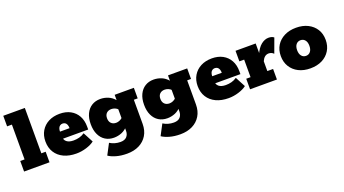

<svg xmlns="http://www.w3.org/2000/svg" viewBox="-58 -1141 3367 1881"><g transform="rotate(-20 1625.0 -201.0)"><path d="M12 0V-110H57V-473H7V-583H232V-110H277V0Z M556 10Q481 10 425.5 -16Q370 -42 339.5 -90.5Q309 -139 309 -205Q309 -267 337 -314Q365 -361 415 -387Q465 -413 531 -413Q596 -413 643.5 -387Q691 -361 717 -314Q743 -267 743 -203V-172H398V-247H576Q576 -268 570 -283Q564 -298 553 -305.5Q542 -313 526 -313Q511 -313 499.5 -305Q488 -297 482 -282Q476 -267 476 -244V-203Q476 -161 501 -140.5Q526 -120 573 -120Q604 -120 633 -127.5Q662 -135 688 -153L744 -47Q712 -22 660 -6Q608 10 556 10Z M1022 181Q958 181 908.5 166.5Q859 152 831 132L890 20Q914 35 942 43Q970 51 1000 51Q1044 51 1065.5 27.5Q1087 4 1087 -33V-66L1106 -79Q1075 -42 1036 -26Q997 -10 955 -10Q904 -10 865.5 -34Q827 -58 805.5 -103.5Q784 -149 784 -212Q784 -275 805.5 -320Q827 -365 865.5 -389Q904 -413 955 -413Q997 -413 1036 -397Q1075 -381 1106 -344L1103 -330V-403H1303V-293H1263V-42Q1263 27 1232.5 77Q1202 127 1148 154Q1094 181 1022 181ZM1024 -140Q1041 -140 1059.5 -147.5Q1078 -155 1094 -171L1088 -124V-297L1094 -252Q1078 -269 1059.5 -276Q1041 -283 1024 -283Q992 -283 973 -264.5Q954 -246 954 -212Q954 -178 973 -159Q992 -140 1024 -140Z M1578 181Q1514 181 1464.5 166.5Q1415 152 1387 132L1446 20Q1470 35 1498 43Q1526 51 1556 51Q1600 51 1621.5 27.5Q1643 4 1643 -33V-66L1662 -79Q1631 -42 1592 -26Q1553 -10 1511 -10Q1460 -10 1421.5 -34Q1383 -58 1361.5 -103.5Q1340 -149 1340 -212Q1340 -275 1361.5 -320Q1383 -365 1421.5 -389Q1460 -413 1511 -413Q1553 -413 1592 -397Q1631 -381 1662 -344L1659 -330V-403H1859V-293H1819V-42Q1819 27 1788.5 77Q1758 127 1704 154Q1650 181 1578 181ZM1580 -140Q1597 -140 1615.5 -147.5Q1634 -155 1650 -171L1644 -124V-297L1650 -252Q1634 -269 1615.5 -276Q1597 -283 1580 -283Q1548 -283 1529 -264.5Q1510 -246 1510 -212Q1510 -178 1529 -159Q1548 -140 1580 -140Z M2143 10Q2068 10 2012.5 -16Q1957 -42 1926.5 -90.5Q1896 -139 1896 -205Q1896 -267 1924 -314Q1952 -361 2002 -387Q2052 -413 2118 -413Q2183 -413 2230.5 -387Q2278 -361 2304 -314Q2330 -267 2330 -203V-172H1985V-247H2163Q2163 -268 2157 -283Q2151 -298 2140 -305.5Q2129 -313 2113 -313Q2098 -313 2086.5 -305Q2075 -297 2069 -282Q2063 -267 2063 -244V-203Q2063 -161 2088 -140.5Q2113 -120 2160 -120Q2191 -120 2220 -127.5Q2249 -135 2275 -153L2331 -47Q2299 -22 2247 -6Q2195 10 2143 10Z M2368 0V-110H2413V-293H2363V-403H2573V-268L2564 -285Q2595 -354 2632.5 -383.5Q2670 -413 2709 -413Q2745 -413 2765 -396L2710 -246Q2697 -259 2683.5 -263.5Q2670 -268 2659 -268Q2636 -268 2618.5 -254.5Q2601 -241 2588 -212V-110H2648V0Z M2996 10Q2926 10 2873.5 -16.5Q2821 -43 2791.5 -91Q2762 -139 2762 -202Q2762 -266 2791.5 -313Q2821 -360 2873.5 -386.5Q2926 -413 2996 -413Q3066 -413 3118.5 -386.5Q3171 -360 3200.5 -313Q3230 -266 3230 -202Q3230 -139 3200.5 -91Q3171 -43 3118.5 -16.5Q3066 10 2996 10ZM2996 -120Q3025 -120 3042.5 -142Q3060 -164 3060 -202Q3060 -240 3042.5 -261.5Q3025 -283 2996 -283Q2967 -283 2949.5 -261.5Q2932 -240 2932 -202Q2932 -164 2949.5 -142Q2967 -120 2996 -120Z"/></g></svg>

Font: Rokkitt SemiBold Black
Style: Regular
Weight: 900
Version: Version 3.103